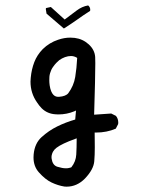

<svg xmlns="http://www.w3.org/2000/svg" viewBox="-20 -576 540 719"><path d="M336.9 -339.4Q336.9 -356 336.4 -362.8Q334.5 -389.6 312.3 -409.9Q290 -430.2 259.8 -434.1Q251.5 -435.1 243.2 -435.1Q220.7 -435.1 197.8 -427.2Q165 -416.5 140.1 -392.1Q118.7 -370.1 108.4 -343.3Q98.1 -316.4 95.2 -285.6Q94.2 -278.3 94.2 -270.5Q94.2 -227.1 118.7 -192.4Q127 -179.7 135.7 -170.9Q157.2 -149.4 189.5 -147.9Q194.3 -147.5 198.7 -147.5Q230 -147.5 258.3 -159.2L264.6 -162.1L261.7 -128.4Q226.1 -118.2 194.3 -102.5Q162.6 -86.9 135.7 -62.5Q109.9 -39.1 106 2.4Q105.5 8.3 105.5 13.7Q105.5 46.9 125.5 69.3Q149.4 96.2 173.1 107.4Q196.8 118.7 221.2 122.6Q225.6 123 229.5 123Q268.1 123 297.9 92.8Q330.6 58.6 333 27.8Q335 5.4 335 -24.7Q335 -54.7 334.5 -79.6H338.9Q379.9 -79.6 413.6 -94.2L422.4 -111.3Q422.9 -113.8 422.9 -116.2Q422.9 -131.8 414.1 -142.1L396.5 -150.9L332.5 -146.5Q336.9 -289.1 336.9 -339.4ZM246.6 50.8Q237.3 53.7 232.4 54Q227.5 54.2 225.6 54.2Q213.9 54.2 194.3 48.3Q176.8 42.5 173.3 18.1Q172.9 15.1 172.9 12.5Q172.9 9.8 173.3 7.1Q173.8 4.4 174.6 1.7Q175.3 -1 176.3 -3.4Q177.2 -5.9 178.7 -8.3Q183.1 -16.1 191.4 -22.5Q211.9 -38.1 261.2 -55.7L267.1 -58.1V-51.8Q267.1 -23.4 265.6 2.7Q264.2 28.8 247.6 49.8ZM198.2 -213.4Q187.5 -213.4 180.2 -220.7Q169.9 -231 166 -256.3Q164.6 -267.1 164.6 -274.7Q164.6 -282.2 165 -288.6Q165.5 -294.9 167.5 -301.8Q171.4 -315.4 178.5 -325.2Q185.5 -335 191.2 -340.8Q196.8 -346.7 201.7 -350.6Q211.9 -357.9 223.4 -362.1Q234.9 -366.2 245.8 -366.2Q256.8 -366.2 267.1 -360.4L269 -358.9Q267.1 -320.8 261.7 -287.8Q256.3 -254.9 235.8 -227.1Q226.6 -215.3 200.7 -213.4Q199.2 -213.4 198.2 -213.4ZM317.9 -539.6Q317.9 -549.3 310.1 -555.7Q287.1 -551.8 266.8 -536.4Q246.6 -521 222.2 -502.9L170.4 -549.8L152.8 -545.9L151.4 -543L154.3 -524.9L219.2 -469.2Q243.2 -484.4 267.6 -501.5Q292.5 -519.5 317.4 -535.2Q317.9 -537.6 317.9 -539.6Z"/></svg>

Font: Bakudai
Style: Light
Weight: 300
Version: Version 1.48